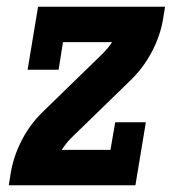

<svg xmlns="http://www.w3.org/2000/svg" viewBox="-20 -550 540 570"><path d="M6 0 12 -37Q20 -85 43.5 -131.5Q67 -178 104 -215L284 -390Q292 -398 299.5 -407Q307 -416 313 -425Q313 -425 313 -425Q313 -425 313 -425H167L154 -343H62L93 -530H470L464 -493Q456 -445 432 -398.5Q408 -352 371 -315L191 -140Q183 -132 176 -123Q169 -114 163 -105Q163 -105 163 -105Q163 -105 163 -105H308L322 -187H413L382 0Z"/></svg>

Font: Iosevka Curly Slab XBdObl
Style: Regular
Weight: 800
Italic angle: -9°
Monospace: yes
Designer: Belleve Invis
Foundry: Belleve Invis
Version: Version 11.1.0; ttfautohint (v1.8.3)